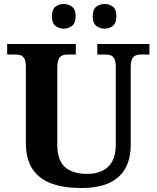

<svg xmlns="http://www.w3.org/2000/svg" viewBox="-20 -935 787 965"><path d="M387.1 10Q300.2 10 238.1 -13Q176 -36 143 -86Q110 -136 110 -218V-600Q110 -626.9 102.8 -639.9Q95.7 -652.9 84.2 -657Q72.7 -661 59 -661H16V-714H361V-661H319Q305.3 -661 293.5 -656.5Q281.7 -652 274.8 -638.4Q268 -624.9 268 -596V-210Q268 -126 308.5 -93.5Q349 -61 417 -61Q462 -61 494.5 -76.5Q527 -92 544.5 -124.5Q562 -157 562 -208V-600Q562 -626.9 554.8 -639.9Q547.7 -652.9 536.2 -657Q524.7 -661 511 -661H469V-714H731V-661H688Q674.3 -661 662.5 -656.5Q650.7 -652 643.8 -638.4Q637 -624.9 637 -596V-206Q637 -139.2 611 -90.6Q585 -42 530 -16Q475 10 387.1 10ZM506 -791Q482 -791 464 -804.8Q446 -818.6 446 -852.7Q446 -888 464 -901.5Q482 -915 506 -915Q529 -915 547 -901.7Q565 -888.4 565 -853Q565 -818.7 547 -804.8Q529 -791 506 -791ZM300 -791Q277 -791 259 -804.8Q241 -818.6 241 -852.7Q241 -888 259 -901.5Q277 -915 300 -915Q323 -915 341.5 -901.7Q360 -888.4 360 -853Q360 -818.7 341.5 -804.8Q323 -791 300 -791Z"/></svg>

Font: Noto Serif Gujarati
Style: Regular
Weight: 400
Designer: Universal Thirst, Indian Type Foundry and the Monotype Design Team
Foundry: Monotype Imaging Inc.
Version: Version 2.102